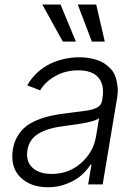

<svg xmlns="http://www.w3.org/2000/svg" viewBox="-20 -802 596 835"><path d="M188.9 12.4Q111.9 12.4 68 -31.8Q24.1 -76 35.9 -152.3Q41.2 -183.9 55.6 -208.6Q70 -233.3 90.4 -250.2Q110.8 -267 140.1 -279.1Q169.4 -291.2 200.8 -298.3Q232.2 -305.4 272.4 -310Q352.3 -320 362.6 -321.7Q405.5 -329.5 417.6 -347.7Q422.2 -354.4 423.7 -363.3L425.8 -376.1Q435 -432.5 408.2 -464.3Q381.4 -496.1 320.7 -496.1Q264.6 -496.1 220.7 -471.2Q176.8 -446.4 154.5 -409.1L98.4 -430.8Q116.8 -463.1 143.3 -487.2Q169.7 -511.4 199.9 -525.4Q230.1 -539.4 261.4 -546.2Q292.6 -552.9 325.3 -552.9Q344.1 -552.9 361.9 -550.4Q379.6 -547.9 398.4 -542.3Q417.3 -536.6 432.2 -527.2Q447.1 -517.8 460.6 -503.7Q474.1 -489.7 481.2 -470.5Q488.3 -451.3 491.3 -426.5Q494.3 -401.6 488.3 -370.4L426.5 0H363.3L377.8 -86.3H373.9Q357.6 -60.4 333.1 -39.1Q308.6 -17.8 270.2 -2.7Q231.9 12.4 188.9 12.4ZM204.9 -45.5Q278.8 -45.5 332.6 -92.9Q386.4 -140.3 397.7 -209.2L410.9 -288Q389.2 -269.5 263.8 -254.6Q189.3 -245.7 148.3 -221.4Q107.2 -197.1 99.4 -149.5Q91.3 -100.9 120.7 -73.2Q150.2 -45.5 204.9 -45.5ZM379.6 -621.1 318.2 -782.3H398.4L435.7 -621.1ZM253.2 -621.1 164.1 -782.3H243.3L310 -621.1Z"/></svg>

Font: Karasuma Gothic
Style: Light Italic
Weight: 300
Italic angle: 9.39998°
Designer: Rasmus Andersson / Ryoko Nishizuka
Foundry: rsms
Version: Version 1.00